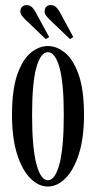

<svg xmlns="http://www.w3.org/2000/svg" viewBox="-20 -704 370 736"><path d="M163.5 11Q127.5 11 96 -20.8Q64.5 -52.5 45.2 -114Q26 -175.5 26 -263.5Q26 -360 46.2 -418Q66.5 -476 98 -501.8Q129.5 -527.5 163.5 -527.5Q197.5 -527.5 229.2 -501.8Q261 -476 281.5 -418Q302 -360 302 -263.5Q302 -175.5 282.5 -114Q263 -52.5 231.2 -20.8Q199.5 11 163.5 11ZM163.5 -13Q191.5 -13 208 -75.5Q224.5 -138 224.5 -263.5Q224.5 -387 208 -445.5Q191.5 -504 163.5 -504Q136 -504 119.5 -445.5Q103 -387 103 -263.5Q103 -138 119.5 -75.5Q136 -13 163.5 -13ZM248.5 -554 169.5 -629.5Q161.5 -637.5 156.2 -644.8Q151 -652 151 -660.5Q151 -671 157.5 -677.8Q164 -684.5 174.5 -684.5Q187.5 -684.5 195.5 -676.2Q203.5 -668 209 -658L261 -562ZM155.5 -554 76.5 -629.5Q68.5 -637.5 63.2 -644.8Q58 -652 58 -660.5Q58 -671 64.8 -677.8Q71.5 -684.5 81.5 -684.5Q94.5 -684.5 102.8 -676.2Q111 -668 116 -658L168.5 -562Z"/></svg>

Font: Imbue 50pt
Style: Regular
Weight: 400
Designer: Tyler Finck
Foundry: Etcetera Type Company
Version: Version 1.102; ttfautohint (v1.8.3)